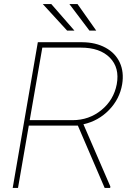

<svg xmlns="http://www.w3.org/2000/svg" viewBox="-20 -917 680 937"><path d="M359.9 -304.2H120.6L67.9 0H42L164.6 -710.9H382.3Q446.8 -710.4 494.9 -684.3Q543 -658.2 564.5 -611.8Q585.9 -565.4 576.2 -505.9Q564 -433.6 512 -380.1Q460 -326.7 387.2 -310.5L518.6 -6.8L517.6 0H490.7ZM125 -330.6H334Q414.6 -330.6 474.9 -379.9Q535.2 -429.2 549.8 -505.9Q564.5 -586.4 516.1 -635.5Q467.8 -684.6 374.5 -684.6H186.5ZM343.3 -767.6H307.6L189 -897H230.5ZM449.7 -767.6H416.5L318.8 -897H358.4Z"/></svg>

Font: Roboto Thin
Style: Italic
Weight: 250
Italic angle: -12°
Designer: Google
Version: Version 2.134; 2016